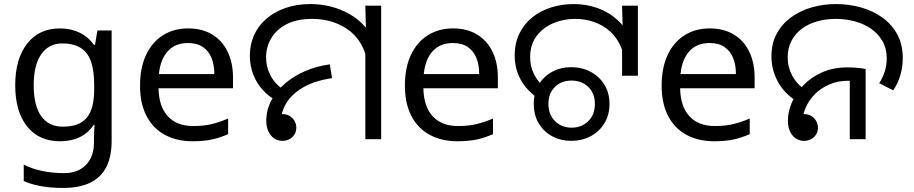

<svg xmlns="http://www.w3.org/2000/svg" viewBox="-20 -686 4501 946"><path d="M275 -546Q328 -546 370.5 -526Q413 -506 443 -465H448L460 -536H530V9Q530 85 504 136.5Q478 188 425 214Q372 240 290 240Q232 240 183.5 231.5Q135 223 97 206V125Q135 145 186 156Q237 167 295 167Q364 167 403.5 126.5Q443 86 443 16V-5Q443 -17 444 -39.5Q445 -62 446 -71H442Q414 -30 372.5 -10Q331 10 276 10Q172 10 113.5 -63Q55 -136 55 -267Q55 -395 113.5 -470.5Q172 -546 275 -546ZM287 -472Q220 -472 183 -418.5Q146 -365 146 -266Q146 -167 182.5 -114.5Q219 -62 289 -62Q330 -62 359 -72.5Q388 -83 407 -105.5Q426 -128 435 -163Q444 -198 444 -246V-267Q444 -340 427.5 -385Q411 -430 376 -451Q341 -472 287 -472Z M907 -546Q976 -546 1025.5 -516Q1075 -486 1101.5 -431.5Q1128 -377 1128 -304V-251H761Q763 -160 807.5 -112.5Q852 -65 932 -65Q983 -65 1022.5 -74.5Q1062 -84 1104 -102V-25Q1063 -7 1023 1.5Q983 10 928 10Q852 10 793.5 -21Q735 -52 702.5 -113.5Q670 -175 670 -264Q670 -352 699.5 -415Q729 -478 782.5 -512Q836 -546 907 -546ZM906 -474Q843 -474 806.5 -433.5Q770 -393 763 -321H1036Q1036 -367 1022 -401Q1008 -435 979.5 -454.5Q951 -474 906 -474Z M1349 -186Q1305 -209 1274 -243.5Q1243 -278 1227 -321Q1211 -364 1211 -412Q1211 -465 1231 -511Q1251 -557 1290 -591.5Q1329 -626 1384.5 -646Q1440 -666 1510 -666Q1561 -666 1610.5 -653.5Q1660 -641 1703.5 -616Q1747 -591 1780.5 -552.5Q1814 -514 1833 -463Q1852 -412 1852 -347L1790 -344Q1790 -404 1768.5 -450.5Q1747 -497 1709.5 -528.5Q1672 -560 1623 -576.5Q1574 -593 1519 -593Q1442 -593 1391.5 -566.5Q1341 -540 1316 -497Q1291 -454 1291 -404Q1291 -355 1314 -312Q1337 -269 1380 -243L1349 -186ZM1780 -471 1784 -511 1780 -658H1858V0H1780ZM1371 8Q1349 8 1331 -4Q1313 -16 1302.5 -38.5Q1292 -61 1292 -91Q1292 -143 1316 -189.5Q1340 -236 1383 -273.5Q1426 -311 1483 -335.5Q1540 -360 1605 -369L1616 -301Q1529 -288 1473 -255Q1417 -222 1390.5 -177.5Q1364 -133 1364 -84Q1364 -70 1370.5 -56Q1377 -42 1385 -30L1306 -64Q1306 -93 1324.5 -108.5Q1343 -124 1370 -124Q1392 -124 1407.5 -114.5Q1423 -105 1431.5 -89.5Q1440 -74 1440 -57Q1440 -29 1420.5 -10.5Q1401 8 1371 8Z M2212 -546Q2281 -546 2330.5 -516Q2380 -486 2406.5 -431.5Q2433 -377 2433 -304V-251H2066Q2068 -160 2112.5 -112.5Q2157 -65 2237 -65Q2288 -65 2327.5 -74.5Q2367 -84 2409 -102V-25Q2368 -7 2328 1.5Q2288 10 2233 10Q2157 10 2098.5 -21Q2040 -52 2007.5 -113.5Q1975 -175 1975 -264Q1975 -352 2004.5 -415Q2034 -478 2087.5 -512Q2141 -546 2212 -546ZM2211 -474Q2148 -474 2111.5 -433.5Q2075 -393 2068 -321H2341Q2341 -367 2327 -401Q2313 -435 2284.5 -454.5Q2256 -474 2211 -474Z M2637 -198Q2576 -238 2546 -292.5Q2516 -347 2516 -412Q2516 -475 2540 -522.5Q2564 -570 2604.5 -602Q2645 -634 2697.5 -650Q2750 -666 2807 -666Q2868 -666 2923.5 -646.5Q2979 -627 3022.5 -587.5Q3066 -548 3091 -488.5Q3116 -429 3116 -348H3059Q3059 -410 3039 -456Q3019 -502 2984.5 -532.5Q2950 -563 2906 -578Q2862 -593 2814 -593Q2756 -593 2705.5 -571.5Q2655 -550 2623.5 -508Q2592 -466 2592 -404Q2592 -358 2611.5 -319.5Q2631 -281 2665 -254L2637 -198ZM3045 -475 3049 -513 3045 -658H3123V-313H3045ZM2795 8Q2743 8 2701 -14.5Q2659 -37 2634.5 -78Q2610 -119 2610 -174Q2610 -229 2634.5 -269.5Q2659 -310 2701 -332.5Q2743 -355 2795 -355Q2847 -355 2889.5 -332.5Q2932 -310 2957.5 -269.5Q2983 -229 2983 -174Q2983 -119 2957.5 -78Q2932 -37 2889.5 -14.5Q2847 8 2795 8ZM2796 -57Q2846 -57 2878.5 -89Q2911 -121 2911 -174Q2911 -226 2878.5 -257.5Q2846 -289 2796 -289Q2746 -289 2714 -257.5Q2682 -226 2682 -174Q2682 -122 2714.5 -89.5Q2747 -57 2796 -57Z M3477 -546Q3546 -546 3595.5 -516Q3645 -486 3671.5 -431.5Q3698 -377 3698 -304V-251H3331Q3333 -160 3377.5 -112.5Q3422 -65 3502 -65Q3553 -65 3592.5 -74.5Q3632 -84 3674 -102V-25Q3633 -7 3593 1.5Q3553 10 3498 10Q3422 10 3363.5 -21Q3305 -52 3272.5 -113.5Q3240 -175 3240 -264Q3240 -352 3269.5 -415Q3299 -478 3352.5 -512Q3406 -546 3477 -546ZM3476 -474Q3413 -474 3376.5 -433.5Q3340 -393 3333 -321H3606Q3606 -367 3592 -401Q3578 -435 3549.5 -454.5Q3521 -474 3476 -474Z M3916 -182Q3851 -217 3816 -277.5Q3781 -338 3781 -409Q3781 -472 3807 -520Q3833 -568 3877.5 -600.5Q3922 -633 3979 -649.5Q4036 -666 4099 -666Q4164 -666 4223.5 -649Q4283 -632 4329 -598.5Q4375 -565 4401.5 -515.5Q4428 -466 4428 -401Q4428 -355 4416 -315Q4404 -275 4381 -241L4312 -276Q4329 -302 4339 -333Q4349 -364 4349 -399Q4349 -447 4328 -483.5Q4307 -520 4271.5 -544.5Q4236 -569 4191 -581Q4146 -593 4098 -593Q4050 -593 4007 -581Q3964 -569 3931.5 -545Q3899 -521 3880 -485.5Q3861 -450 3861 -404Q3861 -355 3884 -312Q3907 -269 3950 -243L3916 -182ZM3941 8Q3919 8 3901 -4Q3883 -16 3872.5 -38.5Q3862 -61 3862 -92Q3862 -136 3882 -182Q3902 -228 3939.5 -267Q3977 -306 4031.5 -330Q4086 -354 4155 -354Q4177 -354 4201.5 -352Q4226 -350 4245 -346V0H4167V-310L4212 -283Q4197 -286 4183.5 -287Q4170 -288 4158 -288Q4108 -288 4066.5 -270Q4025 -252 3995.5 -222.5Q3966 -193 3950 -156.5Q3934 -120 3934 -84Q3934 -69 3941 -56.5Q3948 -44 3956 -33L3898 -96Q3900 -106 3906.5 -112Q3913 -118 3922 -121Q3931 -124 3940 -124Q3962 -124 3977.5 -114.5Q3993 -105 4001.5 -89.5Q4010 -74 4010 -57Q4010 -38 4001 -23.5Q3992 -9 3976.5 -0.5Q3961 8 3941 8Z"/></svg>

Font: oriya115
Style: Regular
Weight: 400
Designer: Amélie Bonet and Sol Matas
Foundry: Google LLC
Version: Version 2.003